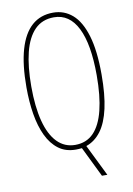

<svg xmlns="http://www.w3.org/2000/svg" viewBox="-97 -785 705 1015"><g transform="rotate(-10 255.5 -277.0)"><path d="M457 -358Q457 -250 440.5 -176Q424 -102 391.5 -58.5Q359 -15 312 1L395 170H366L287 8Q277 9 269.5 9.5Q262 10 255 10Q200 10 162 -18.5Q124 -47 100 -97.5Q76 -148 65 -215Q54 -282 54 -359Q54 -481 77.5 -562Q101 -643 147 -683.5Q193 -724 261 -724Q320 -724 364 -686Q408 -648 432.5 -567Q457 -486 457 -358ZM80 -359Q80 -250 100 -173Q120 -96 159.5 -55.5Q199 -15 256 -15Q316 -15 354.5 -54.5Q393 -94 412 -170.5Q431 -247 431 -358Q431 -525 387.5 -612Q344 -699 261 -699Q198 -699 158 -658.5Q118 -618 99 -542Q80 -466 80 -359Z"/></g></svg>

Font: Noto Sans Khmer ExtraCondensed Thin
Style: Regular
Weight: 250
Width: 2
Designer: Danh Hong and the Monotype Design Team
Foundry: Monotype Imaging Inc.
Version: Version 2.004